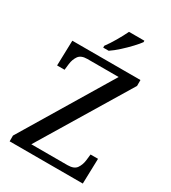

<svg xmlns="http://www.w3.org/2000/svg" viewBox="-220 -1044 1033 1157"><g transform="rotate(30 296.0 -465.5)"><path d="M36 0V-40L411 -664H194Q150 -664 133 -639.5Q116 -615 112 -582L107 -539H55L60 -714H534V-673L158 -50H410Q455 -50 472 -74.5Q489 -99 493 -132L498 -175H550L545 0ZM242 -784Q264 -813 288.5 -855Q313 -897 329 -931H436V-921Q424 -904 397 -875Q370 -846 338.5 -817.5Q307 -789 280 -771H242Z"/></g></svg>

Font: Noto Serif Grantha
Style: Regular
Weight: 400
Designer: Monotype Design Team
Foundry: Monotype Imaging Inc.
Version: Version 2.004; ttfautohint (v1.8.4.7-5d5b)